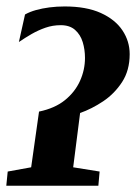

<svg xmlns="http://www.w3.org/2000/svg" viewBox="-28 -590 432 610"><path d="M-8 0 -3.5 -45 71 -58.5 96 -235.5Q146.5 -246 178.5 -272Q210.5 -298 226.2 -333Q242 -368 242 -406Q242 -432.5 234.8 -456.2Q227.5 -480 210.5 -495Q193.5 -510 165 -510Q139.5 -510 116.5 -502Q93.5 -494 72.2 -481.8Q51 -469.5 32 -456.5L51.5 -544Q66.5 -552.5 86.2 -558Q106 -563.5 129 -566.5Q152 -569.5 177.5 -569.5Q246.5 -569.5 292.2 -548.8Q338 -528 361 -493.5Q384 -459 384 -418Q384 -366.5 360 -329.5Q336 -292.5 299.8 -268.2Q263.5 -244 226.5 -231L204.5 -58.5L288.5 -45L284.5 0Z"/></svg>

Font: Merriweather 24pt SemiCondensed
Style: Bold Italic
Weight: 700
Width: 4
Italic angle: -7.8°
Designer: Eben Sorkin
Foundry: Eben Sorkin
Version: Version 2.101